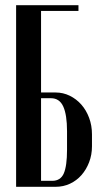

<svg xmlns="http://www.w3.org/2000/svg" viewBox="-20 -719 395 739"><path d="M194 -363Q223 -363 248.5 -350.5Q274 -338 293 -316.5Q312 -295 323 -265.5Q334 -236 334 -202V-156Q334 -123 323 -94.5Q312 -66 293.5 -45Q275 -24 249.5 -12Q224 0 194 0H42V-699H282V-677H138V-363ZM238 -214Q238 -277 223.5 -309Q209 -341 176 -341H138V-23H181Q213 -23 225.5 -51.5Q238 -80 238 -143Z"/></svg>

Font: Moniqa Narrow Heading
Style: Bold
Weight: 700
Width: 4
Designer: Rajesh Rajput
Foundry: Rajesh Rajput
Version: Version 1.000